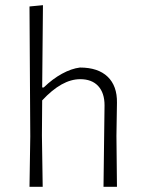

<svg xmlns="http://www.w3.org/2000/svg" viewBox="-20 -722 553 742"><path d="M432 -325 430 -197 432 0H380L384 -315Q384 -363 359.5 -389.5Q335 -416 290 -416Q219 -416 143 -334L142 -198L145 0H94L97 -195L94 -697L146 -702L143 -384H149Q183 -417 219.5 -437Q256 -457 289 -461Q359 -461 396 -425.5Q433 -390 432 -325Z"/></svg>

Font: t
Style: Regular
Weight: 300
Designer: Juan Pablo del Peral
Foundry: Huerta Tipografica
Version: Version 2.004; ttfautohint (v1.8.1)